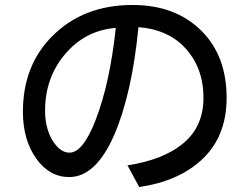

<svg xmlns="http://www.w3.org/2000/svg" viewBox="-20 -663 1002 771"><path d="M713 -85Q797 -153 797 -270Q797 -394 720 -474Q652 -545 536 -554Q510 -287 439 -122Q365 48 258 48Q178 48 125 -27Q72 -102 72 -214Q72 -400 190 -518Q315 -643 512 -643Q687 -643 791 -537Q890 -437 890 -270Q890 -110 785 -17Q692 66 539 88L492 1Q634 -21 713 -85ZM240 -444Q161 -350 161 -218Q161 -151 189 -102Q220 -50 259 -50Q313 -50 364 -181Q421 -328 445 -551Q321 -541 240 -444Z"/></svg>

Font: Gmarket Sans TTF Medium
Style: Regular
Weight: 500
Designer: Creative Director : Sungho Lee; Art Director : Kiwoong Choi; Project Manager : Sori Yang, Jongwook Yoon; Font Designer :
Foundry: Sandoll Inc.
Version: Version 1.000;hotconv 1.0.109;makeotfexe 2.5.65596